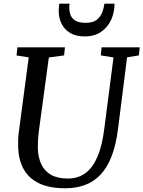

<svg xmlns="http://www.w3.org/2000/svg" viewBox="-20 -996 766 1026"><path d="M659 -689.5 610.5 -306Q599.5 -220 575.8 -159.5Q552 -99 516.2 -61.8Q480.5 -24.5 433.5 -7.2Q386.5 10 329 10Q242 10 187 -17.2Q132 -44.5 105.5 -93.8Q79 -143 77 -208.5Q76.5 -227.5 77 -248Q77.5 -268.5 80.5 -290L133.5 -689.5L68.5 -699.5L73 -743H327L322.5 -700L241 -689L188 -298.5Q184.5 -271.5 183.2 -248Q182 -224.5 182 -204.5Q183.5 -156 200.2 -119.2Q217 -82.5 252 -62.2Q287 -42 342.5 -42Q397.5 -42 436.8 -71Q476 -100 501 -158.8Q526 -217.5 537 -306L586.5 -689L518.5 -700L523 -743H726.5L722 -700ZM433 -801.5Q392.5 -801.5 364.8 -814.8Q337 -828 320.8 -850.2Q304.5 -872.5 298.2 -899.2Q292 -926 294.5 -952.5Q295.5 -958.5 295.5 -964.5Q295.5 -970.5 296.5 -976.5H351.5Q348 -947 354.2 -923.8Q360.5 -900.5 380.5 -887.2Q400.5 -874 438.5 -874Q477 -874 497.5 -890.8Q518 -907.5 526.8 -931.2Q535.5 -955 538 -976.5H592Q592 -929.5 573.8 -889.8Q555.5 -850 520.2 -825.8Q485 -801.5 433 -801.5Z"/></svg>

Font: Merriweather 20pt
Style: Italic
Weight: 400
Italic angle: -7.8°
Version: Version 2.101